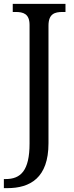

<svg xmlns="http://www.w3.org/2000/svg" viewBox="-30 -734 385 994"><path d="M-10 240H8C126 240 221 187 221 8V-601C221 -663 254 -672 294 -672H309V-714H36V-672H51C90 -672 123 -663 123 -605V9C123 150 77 193 -1 193H-10Z"/></svg>

Font: Noto Serif Bengali SemiCondensed
Style: Regular
Weight: 400
Width: 4
Designer: Juan Bruce, Universal Thirst, Indian Type Foundry and the Monotype Design Team.
Foundry: Monotype Imaging Inc.
Version: Version 2.003